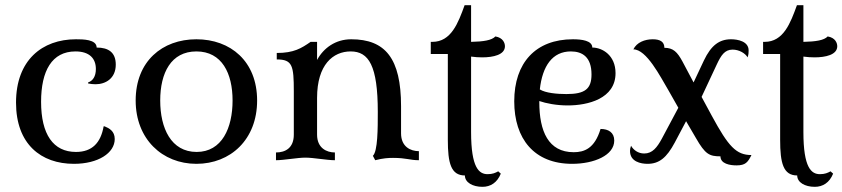

<svg xmlns="http://www.w3.org/2000/svg" viewBox="-20 -620 3260 743"><path d="M274 -468C143 -468 42 -387 42 -223C42 -62 139 14 266 14C360 14 424 -28 424 -82C424 -113 402 -124 385 -131H381C370 -68 337 -32 274 -32C186 -32 139 -100 139 -226C139 -346 181 -421 272 -421C327 -421 351 -393 351 -353C351 -324 339 -307 321 -301V-297C329 -295 342 -294 350 -294C388 -294 428 -316 428 -370C428 -417 400 -436 354 -436C354 -468 300 -468 274 -468Z M740 14C872 14 975 -80 975 -231C975 -383 872 -468 740 -468C608 -468 505 -383 505 -231C505 -82 608 14 740 14ZM741 -32C642 -32 600 -124 600 -231C600 -338 642 -421 740 -421C839 -421 880 -336 880 -231C880 -125 839 -32 741 -32Z M1442 -187C1442 -123 1442 -35 1423 -17L1432 0C1463 -8 1484 -9 1501 -9C1553 -9 1566 0 1601 0V-35C1569 -35 1532 -52 1532 -104V-209C1532 -394 1471 -468 1339 -468C1278 -468 1232 -434 1207 -388V-458H1182C1146 -433 1117 -415 1051 -415V-390C1112 -390 1117 -366 1117 -266V-99C1117 -47 1084 -30 1048 -30V0C1079 0 1131 -10 1162 -10C1193 -10 1245 0 1276 0V-30C1244 -30 1207 -47 1207 -99V-241C1207 -370 1269 -421 1337 -421C1407 -421 1442 -366 1442 -187Z M1803 -401C1817 -399 1833 -398 1846 -398C1889 -398 1934 -408 1934 -441C1934 -453 1927 -474 1897 -479C1883 -464 1851 -459 1803 -458V-600H1778C1753 -531 1726 -458 1653 -458H1647V-411H1713V-79C1713 11 1725 59 1779 59C1779 86 1809 103 1847 103C1878 103 1904 87 1918 52L1908 43C1897 49 1886 54 1867 54C1834 54 1803 30 1803 -109Z M2200 -31C2102 -31 2067 -112 2067 -225V-229C2093 -220 2133 -212 2177 -212C2255 -212 2362 -238 2362 -337C2362 -406 2311 -436 2272 -436C2272 -463 2231 -468 2197 -468C2053 -468 1970 -377 1970 -228C1970 -83 2047 14 2194 14C2279 14 2357 -19 2357 -76C2357 -107 2335 -121 2304 -121C2281 -45 2241 -31 2200 -31ZM2189 -421C2234 -421 2269 -399 2269 -332C2269 -276 2244 -256 2172 -256C2136 -256 2091 -260 2069 -274C2079 -365 2118 -421 2189 -421Z M2431 -429C2482 -429 2535 -324 2567 -270L2605 -203L2541 -83C2523 -50 2505 -26 2473 -26C2449 -26 2431 -40 2422 -56C2419 -47 2418 -42 2418 -36C2418 6 2460 14 2486 14C2531 14 2560 -10 2591 -68L2635 -151L2673 -86C2709 -23 2725 -15 2768 -15C2768 14 2805 20 2830 20C2865 20 2874 8 2888 -20C2829 -20 2799 -53 2735 -171L2695 -245L2754 -371C2770 -405 2784 -428 2815 -428C2840 -428 2864 -414 2873 -398C2877 -409 2877 -418 2877 -425C2877 -460 2835 -468 2809 -468C2764 -468 2732 -445 2704 -386L2664 -301L2621 -382C2601 -419 2585 -435 2551 -435C2551 -458 2535 -468 2506 -468C2475 -468 2444 -456 2431 -429Z M3089 -401C3103 -399 3119 -398 3132 -398C3175 -398 3220 -408 3220 -441C3220 -453 3213 -474 3183 -479C3169 -464 3137 -459 3089 -458V-600H3064C3039 -531 3012 -458 2939 -458H2933V-411H2999V-79C2999 11 3011 59 3065 59C3065 86 3095 103 3133 103C3164 103 3190 87 3204 52L3194 43C3183 49 3172 54 3153 54C3120 54 3089 30 3089 -109Z"/></svg>

Font: Milonga
Style: Regular
Weight: 400
Designer: Pablo Impallari, Brenda Gallo, Rodrigo Fuenzalida
Foundry: Pablo Impallari, Brenda Gallo, Rodrigo Fuenzalida
Version: Version 1.000